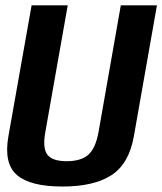

<svg xmlns="http://www.w3.org/2000/svg" viewBox="-20 -695 608 720"><path d="M213.5 4.5Q94 4.5 43.8 -38.5Q-6.5 -81.5 11.5 -184L98.5 -675H234L150 -200Q139 -139 157.8 -114.8Q176.5 -90.5 230 -90.5Q284 -90.5 311.2 -114.8Q338.5 -139 349.5 -200L433 -675H568.5L482 -184Q464 -81.5 398.5 -38.5Q333 4.5 213.5 4.5Z"/></svg>

Font: Anybody SemiBold
Style: Italic
Weight: 600
Italic angle: -10°
Designer: Tyler Finck
Foundry: Etcetera Type Company
Version: Version 1.010; ttfautohint (v1.8.3) -l 8 -r 50 -G 200 -x 14 